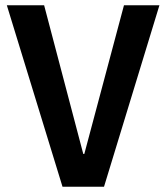

<svg xmlns="http://www.w3.org/2000/svg" viewBox="-20 -711 633 731"><path d="M301 -125 452 -691H587L376 0H218L6 -691H148L297 -125Z"/></svg>

Font: Qnwhxotralxmqkhsjrfbfhwcoqn
Style: Regular
Weight: 500
Designer: Carrois Corporate & Edenspiekermann
Foundry: Carrois Corporate GbR & Edenspiekermann AG
Version: Version 2.001